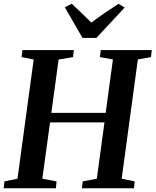

<svg xmlns="http://www.w3.org/2000/svg" viewBox="-27 -1012 836 1032"><path d="M-7 0 -3 -37 67 -51.5 154 -692 89 -705 93.5 -743H370L365.5 -705L288 -692L249 -405.5H541L580 -692.5L510 -705L514.5 -743H788.5L784.5 -705L714 -692.5L627 -51.5L697 -37L693 0H413.5L417.5 -37L493.5 -51.5L534.5 -354H242L200.5 -51.5L277 -37L273.5 0ZM416.5 -808 321.5 -973 358.5 -992Q385.5 -967 412 -941.5Q438.5 -916 464 -890.5Q498.5 -916.5 535.2 -941.8Q572 -967 610 -991.5L643 -971.5L491 -808Z"/></svg>

Font: Merriweather 60pt SemiBold
Style: Italic
Weight: 600
Italic angle: -7.8°
Version: Version 2.101